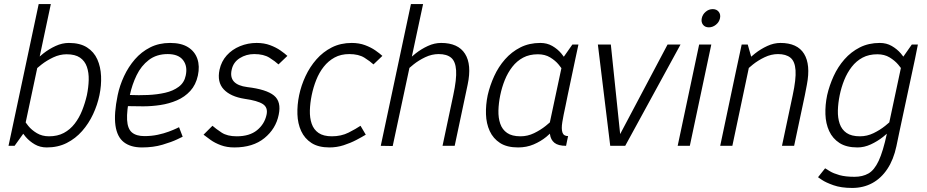

<svg xmlns="http://www.w3.org/2000/svg" viewBox="-20 -720 4575 948"><path d="M95 -60 37 -70 171 -700H231ZM95 -60 52 0H22L37 -70ZM86 -150Q86 -150 94.5 -134.5Q103 -119 119.5 -98.5Q136 -78 162 -62.5Q188 -47 222 -47L211 8Q178 8 152 -7Q126 -22 107 -44Q88 -66 76 -88Q64 -110 58 -125Q52 -140 52 -140ZM129 -350 99 -360Q99 -360 111 -375Q123 -390 144.5 -412Q166 -434 194 -456Q222 -478 254.5 -493Q287 -508 320 -508L309 -452Q275 -452 242.5 -436.5Q210 -421 184.5 -401Q159 -381 144 -365.5Q129 -350 129 -350ZM309 -452 320 -508Q375 -508 409.5 -486Q444 -464 460.5 -427Q477 -390 479 -344Q481 -298 471 -250Q461 -202 439.5 -156Q418 -110 385.5 -73Q353 -36 309.5 -14Q266 8 211 8L222 -47Q264 -47 295 -63.5Q326 -80 348.5 -109Q371 -138 385.5 -174.5Q400 -211 409 -250Q417 -289 418 -325Q419 -361 409 -390Q399 -419 375 -435.5Q351 -452 309 -452Z M864 -92 882 -45Q882 -45 855 -32Q828 -19 782.5 -5.5Q737 8 681 8L693 -48Q728 -48 758.5 -54.5Q789 -61 813 -70Q837 -79 850.5 -85.5Q864 -92 864 -92ZM561 -250H621Q605 -172 607.5 -128Q610 -84 631.5 -66Q653 -48 693 -48L681 8Q625 8 591.5 -18Q558 -44 550 -101Q542 -158 561 -250ZM820 -508Q875 -508 908.5 -487Q942 -466 954.5 -429.5Q967 -393 957 -347Q947 -301 919.5 -271Q892 -241 853.5 -224.5Q815 -208 772 -201.5Q729 -195 687 -195L610 -196L621 -251Q665 -249 710.5 -251Q756 -253 795.5 -262Q835 -271 862.5 -291.5Q890 -312 897 -347Q907 -393 884 -423Q861 -453 808 -453Q753 -453 715 -424Q677 -395 654.5 -348.5Q632 -302 621 -250H561Q571 -298 592.5 -344Q614 -390 646 -427Q678 -464 721.5 -486Q765 -508 820 -508Z M1137 8 1149 -47Q1212 -47 1249 -77Q1286 -107 1296 -153Q1304 -189 1278 -206Q1252 -223 1188 -232L1201 -290Q1295 -279 1332.5 -248.5Q1370 -218 1356 -153Q1342 -84 1285.5 -38Q1229 8 1137 8ZM1247 -508 1235 -453Q1196 -453 1164 -433Q1132 -413 1124 -376Q1107 -302 1201 -290L1188 -232Q1118 -243 1084.5 -279Q1051 -315 1064 -376Q1073 -417 1099.5 -446.5Q1126 -476 1165 -492Q1204 -508 1247 -508ZM985 -55 1029 -99Q1046 -84 1074 -65.5Q1102 -47 1149 -47L1137 8Q1100 8 1070.5 -3Q1041 -14 1020 -29Q999 -44 985 -55ZM1355 -402Q1339 -417 1310.5 -435Q1282 -453 1235 -453L1247 -508Q1284 -508 1313.5 -497Q1343 -486 1364.5 -471Q1386 -456 1399 -444Z M1607 8Q1552 8 1518 -14Q1484 -36 1467 -73Q1450 -110 1448.5 -156Q1447 -202 1457 -250Q1467 -298 1488.5 -344Q1510 -390 1542.5 -427Q1575 -464 1618.5 -486Q1662 -508 1717 -508L1705 -453Q1663 -453 1632 -436Q1601 -419 1578.5 -390.5Q1556 -362 1541.5 -325.5Q1527 -289 1519 -250Q1511 -211 1510 -174.5Q1509 -138 1519 -109Q1529 -80 1553 -63.5Q1577 -47 1619 -47ZM1606 8 1618 -47Q1665 -47 1701.5 -65.5Q1738 -84 1760 -99L1786 -55Q1768 -44 1739.5 -29Q1711 -14 1677 -3Q1643 8 1606 8ZM1824 -402Q1808 -417 1779.5 -435Q1751 -453 1704 -453L1716 -508Q1753 -508 1782.5 -497Q1812 -486 1833.5 -471Q1855 -456 1868 -444Z M2218 -250Q2235 -329 2232 -373Q2229 -417 2207.5 -435Q2186 -453 2146 -453L2158 -508Q2242 -508 2276 -454.5Q2310 -401 2289 -302L2278 -250ZM1919 1 1860 0 2009 -700H2069ZM2165 0 2218 -250H2278L2225 0ZM1966 -350 1936 -360Q1936 -360 1948.5 -375Q1961 -390 1982.5 -412Q2004 -434 2032 -456Q2060 -478 2092.5 -493Q2125 -508 2158 -508L2146 -453Q2112 -453 2079.5 -437.5Q2047 -422 2021.5 -401.5Q1996 -381 1981 -365.5Q1966 -350 1966 -350Z M2775 0Q2736 0 2717.5 -15Q2699 -30 2695.5 -57Q2692 -84 2697.5 -119.5Q2703 -155 2712 -196L2724 -250H2783L2772 -196Q2762 -151 2756.5 -117.5Q2751 -84 2757 -66Q2763 -48 2785 -48L2780 -25ZM2764 -440 2821 -430 2745 -70 2683 -60ZM2764 -440 2806 -500H2836L2821 -430ZM2730 -150 2760 -140Q2760 -140 2750.5 -125Q2741 -110 2722.5 -88Q2704 -66 2677 -44Q2650 -22 2615 -7Q2580 8 2538 8L2550 -47Q2585 -47 2617 -62.5Q2649 -78 2674.5 -98.5Q2700 -119 2715 -134.5Q2730 -150 2730 -150ZM2772 -350Q2772 -350 2763.5 -365.5Q2755 -381 2738.5 -401Q2722 -421 2696.5 -436.5Q2671 -452 2636 -452L2648 -508Q2681 -508 2707 -493Q2733 -478 2751.5 -456Q2770 -434 2782 -412Q2794 -390 2800 -375Q2806 -360 2806 -360ZM2636 -452Q2594 -452 2563 -435.5Q2532 -419 2509.5 -390Q2487 -361 2472.5 -325Q2458 -289 2450 -250Q2442 -211 2441 -174.5Q2440 -138 2450 -109Q2460 -80 2484 -63.5Q2508 -47 2550 -47L2538 8Q2483 8 2449 -14Q2415 -36 2398 -73Q2381 -110 2379.5 -156Q2378 -202 2388 -250Q2399 -298 2420 -344Q2441 -390 2473.5 -427Q2506 -464 2549.5 -486Q2593 -508 2648 -508Z M2996 -500 3042 -58 3276 -500H3340L3067 0H2993L2932 -500Z M3326 0 3432 -500H3492L3386 0ZM3480 -585Q3461 -585 3451 -598Q3441 -611 3445 -630Q3449 -649 3464.5 -662Q3480 -675 3499 -675Q3518 -675 3528.5 -662Q3539 -649 3535 -630Q3531 -611 3515 -598Q3499 -585 3480 -585Z M3954 -250H3894Q3911 -329 3908 -373Q3905 -417 3883 -435Q3861 -453 3821 -453L3833 -508Q3917 -508 3950 -454.5Q3983 -401 3964 -302ZM3612 -360 3689 -440 3596 0H3536ZM3894 -250H3954L3901 0H3841ZM3689 -440 3612 -360 3642 -500H3672ZM3642 -350 3612 -360Q3612 -360 3624.5 -375Q3637 -390 3658.5 -412Q3680 -434 3708 -456Q3736 -478 3768.5 -493Q3801 -508 3834 -508L3822 -453Q3788 -453 3755.5 -437.5Q3723 -422 3697.5 -401.5Q3672 -381 3657 -365.5Q3642 -350 3642 -350Z M4440 -440 4498 -430 4421 -70 4359 -60ZM4421 -70 4406 2Q4392 68 4361.5 114Q4331 160 4287 184Q4243 208 4187 208L4199 153Q4239 153 4268 136.5Q4297 120 4318.5 74Q4340 28 4359 -60ZM4440 -440 4482 -500H4512L4498 -430ZM4406 -150 4436 -140Q4436 -140 4423.5 -125Q4411 -110 4389.5 -88Q4368 -66 4340 -44Q4312 -22 4279.5 -7Q4247 8 4214 8L4226 -47Q4261 -47 4293 -62.5Q4325 -78 4350.5 -98.5Q4376 -119 4391 -134.5Q4406 -150 4406 -150ZM4449 -350Q4449 -350 4440.5 -365.5Q4432 -381 4415 -401Q4398 -421 4372.5 -436.5Q4347 -452 4312 -452L4324 -508Q4357 -508 4383 -493Q4409 -478 4428 -456Q4447 -434 4459 -412Q4471 -390 4477 -375Q4483 -360 4483 -360ZM4312 -452Q4270 -452 4239 -435.5Q4208 -419 4185.5 -390Q4163 -361 4148.5 -325Q4134 -289 4126 -250Q4118 -211 4117 -174.5Q4116 -138 4126 -109Q4136 -80 4160 -63.5Q4184 -47 4226 -47L4214 8Q4159 8 4125 -14Q4091 -36 4074 -73Q4057 -110 4055.5 -156Q4054 -202 4064 -250Q4075 -298 4096 -344Q4117 -390 4149.5 -427Q4182 -464 4225.5 -486Q4269 -508 4324 -508ZM4054 111Q4062 116 4078.5 126Q4095 136 4124.5 144.5Q4154 153 4200 153L4188 208Q4133 208 4095 194.5Q4057 181 4038 168Q4019 155 4019 155Z"/></svg>

Font: Epunda Sans Light
Style: Italic
Weight: 300
Italic angle: -12.0243°
Designer: Simon Atzbach
Foundry: typofactur
Version: Version 2.204